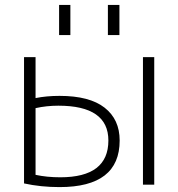

<svg xmlns="http://www.w3.org/2000/svg" viewBox="-20 -753 727 783"><path d="M420 -610V-733H467V-610ZM221 -610V-733H267V-610ZM563 0V-520H609V0ZM78 -520H125V-353Q169 -362 223 -362Q345 -362 406.5 -314Q468 -266 468 -180Q468 10 223 10Q146 10 78 -5ZM125 -312V-40Q171 -30 226 -30Q422 -30 422 -180Q422 -322 218 -322Q170 -322 125 -312Z"/></svg>

Font: M PLUS 1p Light
Style: Regular
Weight: 300
Version: Version 1.061